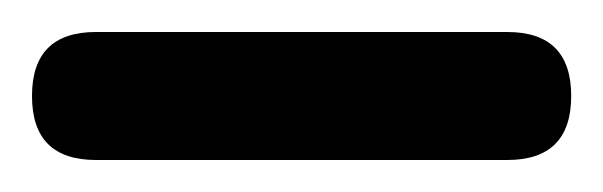

<svg xmlns="http://www.w3.org/2000/svg" viewBox="-20 -829 377 120"><path d="M0 -769Q0 -729 40 -729H297Q337 -729 337 -769Q337 -809 297 -809H40Q0 -809 0 -769Z"/></svg>

Font: WDXL Lubrifont SC
Style: Regular
Weight: 400
Designer: [WDXL Lubrifont] Copyright 2020-2022 (c) NightFurySL2001, Skr-ZERO; [ZCOOL QingKe HuangYou] Copyright 2018-2022 (c) The 
Version: Version 2.001;hotconv 1.1.1;makeotfexe 2.6.0